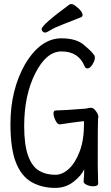

<svg xmlns="http://www.w3.org/2000/svg" viewBox="-20 -900 540 937"><path d="M250 17Q184 17 134 -11.5Q84 -40 57.5 -107.5Q31 -175 31 -295Q31 -461 102 -586Q177 -713 280 -713Q358 -713 396 -675Q431 -646 442 -627L443 -618Q443 -604 431 -585Q419 -566 406 -566Q398 -566 393 -576Q364 -649 280 -649Q206 -649 152 -542Q98 -435 98 -285Q98 -195 116.5 -142Q135 -89 169 -68Q203 -47 250 -47Q284 -47 315.5 -75.5Q347 -104 368.5 -160Q390 -216 390 -296L389 -309Q331 -302 273 -293Q263 -293 256.5 -302.5Q250 -312 245.5 -324.5Q241 -337 241 -347Q241 -361 253 -361Q287 -361 399 -370Q414 -374 425 -374Q433 -374 441 -366Q449 -358 454.5 -348Q460 -338 460 -331Q460 -325 458.5 -320.5Q457 -316 457 -94L459 -4Q459 9 434 9Q418 9 403 2Q388 -5 388 -14Q391 -44 391 -74Q378 -44 339.5 -13.5Q301 17 250 17ZM200 -741Q193 -741 188 -746.5Q183 -752 183 -758Q183 -778 319 -878Q322 -880 330 -880Q338 -880 351 -869Q383 -845 383 -826Q383 -820 376 -816Q332 -798 288.5 -781.5Q245 -765 226.5 -753Q208 -741 200 -741Z"/></svg>

Font: LXGW WenKai Mono TC
Style: Regular
Weight: 400
Designer: LXGW / Fontworks Inc.
Foundry: LXGW / Fontworks Inc.
Version: Version 1.330